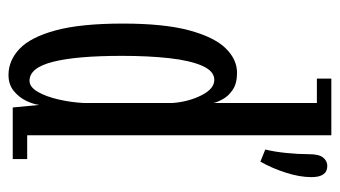

<svg xmlns="http://www.w3.org/2000/svg" viewBox="-194 -596 800 452"><g transform="rotate(90 206.0 -370.0)"><path d="M156.5 10Q122.5 10 95 -16Q67.5 -42 51.5 -101Q35.5 -160 35.5 -259Q35.5 -355.5 51.2 -414.5Q67 -473.5 93.2 -500.8Q119.5 -528 151.5 -528Q176.5 -528 191.2 -518Q206 -508 213.2 -495Q220.5 -482 222.5 -472.5V-716H165V-750H298.5V-34H354.5V0H233L227 -62.5Q225.5 -49 217.5 -32Q209.5 -15 194.2 -2.5Q179 10 156.5 10ZM332 -594.5Q337.5 -617 340.2 -645Q343 -673 343 -698Q343 -721 351 -730.8Q359 -740.5 370.5 -740.5Q397 -740.5 397 -703.5Q397 -675 386.2 -642Q375.5 -609 360.5 -583ZM170 -39.5Q185 -39.5 196.2 -59Q207.5 -78.5 214.2 -108Q221 -137.5 222.5 -167.5V-376Q219.5 -414.5 204.2 -444.5Q189 -474.5 168 -474.5Q147.5 -474.5 135 -446.2Q122.5 -418 117 -369Q111.5 -320 111.5 -257Q111.5 -150 125.5 -94.8Q139.5 -39.5 170 -39.5Z"/></g></svg>

Font: Imbue 10pt
Style: Regular
Weight: 400
Designer: Tyler Finck
Foundry: Etcetera Type Company
Version: Version 1.102; ttfautohint (v1.8.3)